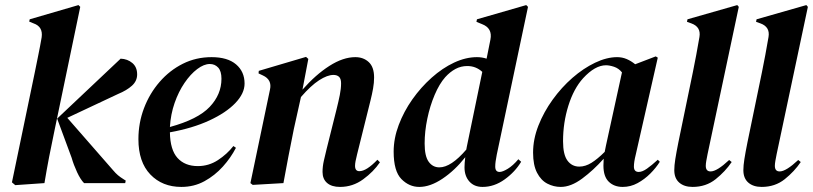

<svg xmlns="http://www.w3.org/2000/svg" viewBox="-20 -721 3201 756"><path d="M40 8 27 -3 117 -436Q124 -471 131 -505Q138 -539 144 -574Q150 -616 112 -629L95 -636L97 -645L289 -701L296 -694L196 -214Q183 -153 173.5 -103.5Q164 -54 155 0ZM311 0Q297 -14 283.5 -43Q270 -72 262 -100L205 -254L455 -490Q482 -489 501 -473Q520 -457 520 -428Q520 -402 499.5 -383.5Q479 -365 445 -351L245 -257L425 -51Q435 -39 444.5 -31Q454 -23 467 -15L475 -10L473 0Z M694 15Q619 15 572 -34Q525 -83 525 -173Q525 -237 547 -295Q569 -353 608.5 -398.5Q648 -444 700 -470Q752 -496 813 -496Q876 -496 909.5 -467.5Q943 -439 943 -392Q943 -353 906.5 -315Q870 -277 804 -246.5Q738 -216 649 -200Q650 -131 679 -99Q708 -67 759 -67Q802 -67 838 -90.5Q874 -114 899 -146L909 -139Q889 -100 857.5 -65Q826 -30 785 -7.5Q744 15 694 15ZM806 -469Q783 -469 756.5 -449Q730 -429 706.5 -394.5Q683 -360 667.5 -315.5Q652 -271 649 -221Q759 -251 805.5 -300Q852 -349 852 -411Q852 -441 839 -455Q826 -469 806 -469Z M975 7 966 0 1043 -368Q1052 -407 1015 -424L998 -432L999 -442L1185 -497L1194 -489L1171 -368Q1223 -427 1277 -461.5Q1331 -496 1379 -496Q1411 -496 1432 -476.5Q1453 -457 1453 -416Q1453 -395 1449 -372.5Q1445 -350 1439 -326L1386 -113Q1382 -97 1380 -86.5Q1378 -76 1378 -68Q1378 -47 1395 -47Q1423 -47 1466 -92L1476 -82Q1451 -45 1410 -15Q1369 15 1319 15Q1286 15 1268 -0.5Q1250 -16 1250 -44Q1250 -65 1255 -87.5Q1260 -110 1266 -134L1305 -290Q1313 -322 1318 -347Q1323 -372 1323 -393Q1323 -411 1315 -418.5Q1307 -426 1293 -426Q1269 -426 1236.5 -405Q1204 -384 1165 -339L1137 -213Q1126 -160 1116 -107Q1106 -54 1096 0Z M1631 15Q1591 15 1560.5 -16Q1530 -47 1530 -124Q1530 -176 1550 -229Q1570 -282 1603.5 -329.5Q1637 -377 1679.5 -415Q1722 -453 1768 -474.5Q1814 -496 1858 -496Q1878 -496 1896 -490L1911 -565Q1920 -610 1878 -626L1856 -635L1858 -645L2052 -701L2059 -694L1936 -112Q1933 -96 1931.5 -85.5Q1930 -75 1930 -65Q1930 -44 1947 -44Q1959 -44 1979.5 -56.5Q2000 -69 2021 -94L2032 -84Q2008 -44 1967 -14.5Q1926 15 1880 15Q1847 15 1828 -6.5Q1809 -28 1809 -62Q1809 -79 1812 -102Q1771 -50 1722.5 -17.5Q1674 15 1631 15ZM1652 -156Q1652 -106 1668 -84Q1684 -62 1710 -62Q1756 -62 1816 -132Q1817 -137 1818 -143L1879 -438Q1854 -461 1820 -461Q1795 -461 1773.5 -449.5Q1752 -438 1733 -417Q1710 -391 1691.5 -347.5Q1673 -304 1662.5 -253.5Q1652 -203 1652 -156Z M2188 15Q2160 15 2135 2Q2110 -11 2094.5 -41Q2079 -71 2079 -120Q2079 -173 2100 -226.5Q2121 -280 2156 -328.5Q2191 -377 2234 -414.5Q2277 -452 2323 -474Q2369 -496 2410 -496Q2430 -496 2447.5 -488.5Q2465 -481 2481 -468L2562 -499L2570 -494L2483 -111Q2476 -83 2476 -65Q2476 -44 2495 -44Q2509 -44 2527.5 -57Q2546 -70 2570 -92L2578 -84Q2563 -60 2540.5 -37.5Q2518 -15 2490.5 0Q2463 15 2432 15Q2398 15 2377 -5.5Q2356 -26 2356 -69Q2356 -83 2357 -96Q2317 -51 2272.5 -18Q2228 15 2188 15ZM2197 -165Q2197 -112 2214.5 -88.5Q2232 -65 2261 -65Q2285 -65 2309 -80Q2333 -95 2361 -123Q2363 -135 2366 -148L2429 -436Q2416 -452 2398 -458Q2380 -464 2366 -464Q2323 -464 2276 -413Q2239 -372 2218 -305Q2197 -238 2197 -165Z M2707 15Q2674 15 2654.5 -2Q2635 -19 2635 -51Q2635 -69 2639 -94.5Q2643 -120 2651 -160L2708 -436Q2716 -474 2721.5 -505Q2727 -536 2734 -575Q2741 -615 2702 -629L2685 -635L2687 -645L2883 -701L2889 -694L2766 -114Q2763 -99 2761 -87.5Q2759 -76 2759 -68Q2759 -46 2778 -46Q2803 -46 2851 -91L2861 -83Q2836 -46 2798 -15.5Q2760 15 2707 15Z M2979 15Q2946 15 2926.5 -2Q2907 -19 2907 -51Q2907 -69 2911 -94.5Q2915 -120 2923 -160L2980 -436Q2988 -474 2993.5 -505Q2999 -536 3006 -575Q3013 -615 2974 -629L2957 -635L2959 -645L3155 -701L3161 -694L3038 -114Q3035 -99 3033 -87.5Q3031 -76 3031 -68Q3031 -46 3050 -46Q3075 -46 3123 -91L3133 -83Q3108 -46 3070 -15.5Q3032 15 2979 15Z"/></svg>

Font: DeepMind Serif Display
Style: Italic
Weight: 400
Italic angle: -12°
Designer: Frank Grießhammer / Modifications: Colophon Foundry
Foundry: Colophon Foundry
Version: Version 5.003; ttfautohint (v1.8.2)